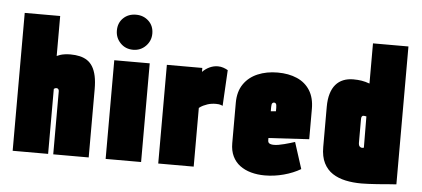

<svg xmlns="http://www.w3.org/2000/svg" viewBox="-51 -849 2135 971"><g transform="rotate(5 1017.0 -363.5)"><path d="M221 -497V-700H41V0H221V-330Q224 -332 226 -333Q228 -334 230 -334.5Q232 -335 234 -335Q237 -335 239.5 -334Q242 -333 243.5 -331Q245 -329 246 -326.5Q247 -324 247 -321V0H427V-346Q427 -385 421 -413Q415 -441 403.5 -460Q392 -479 375.5 -490Q359 -501 337.5 -506Q316 -511 290 -511Q275 -511 261 -509Q247 -507 237 -503.5Q227 -500 221 -497Z M513 0H693V-501H513ZM603 -740Q564 -740 538.5 -715.5Q513 -691 513 -652Q513 -615 538.5 -588.5Q564 -562 603 -562Q641 -562 667 -588.5Q693 -615 693 -652Q693 -691 667 -715.5Q641 -740 603 -740Z M1079 -319 1089 -501Q1079 -507 1066 -511.5Q1053 -516 1038 -516Q1017 -516 997 -507Q977 -498 960 -481V-501H780V0H960V-298Q970 -306 980.5 -311Q991 -316 1001.5 -319.5Q1012 -323 1023 -324.5Q1034 -326 1045 -326Q1062 -326 1070.5 -322.5Q1079 -319 1079 -319Z M1324 -166V-177L1530 -189V-343Q1530 -399 1506.5 -436.5Q1483 -474 1440.5 -492.5Q1398 -511 1342 -511Q1286 -511 1241 -492Q1196 -473 1170 -435Q1144 -397 1144 -340V-135Q1144 -97 1157.5 -69Q1171 -41 1195 -23Q1219 -5 1251.5 4Q1284 13 1321 13Q1370 13 1418 0Q1466 -13 1503 -35L1460 -169Q1439 -162 1407 -153.5Q1375 -145 1355 -145Q1346 -145 1340 -146.5Q1334 -148 1330.5 -150.5Q1327 -153 1325.5 -157Q1324 -161 1324 -166ZM1350 -333V-315L1324 -313V-334Q1324 -342 1325 -347Q1326 -352 1329 -355Q1332 -358 1337 -358Q1342 -358 1345 -355Q1348 -352 1349 -346.5Q1350 -341 1350 -333Z M1989 0V-700H1809V-496Q1787 -504 1768 -507Q1749 -510 1726 -510Q1698 -510 1675.5 -501Q1653 -492 1637 -473.5Q1621 -455 1612.5 -426.5Q1604 -398 1604 -360V-156Q1604 -107 1620.5 -74.5Q1637 -42 1665.5 -23.5Q1694 -5 1731.5 3Q1769 11 1812 11Q1830 11 1847.5 10Q1865 9 1882.5 8Q1900 7 1917.5 5.5Q1935 4 1953 2.5Q1971 1 1989 0ZM1808 -329 1809 -170Q1809 -170 1808.5 -170Q1808 -170 1807 -170Q1806 -170 1804.5 -169.5Q1803 -169 1802 -169Q1801 -169 1799 -169Q1796 -169 1793 -170.5Q1790 -172 1787.5 -174.5Q1785 -177 1783.5 -182Q1782 -187 1782 -194V-313Q1782 -317 1782.5 -320.5Q1783 -324 1784.5 -326Q1786 -328 1788 -329.5Q1790 -331 1793 -331Q1796 -331 1800 -330.5Q1804 -330 1808 -329Z"/></g></svg>

Font: Advent Pro Black
Style: Regular
Weight: 900
Version: Version 3.000